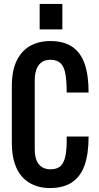

<svg xmlns="http://www.w3.org/2000/svg" viewBox="-20 -945 501 973"><path d="M232 8Q190 8 154.5 -6Q119 -20 93.5 -47.5Q68 -75 54 -118.5Q40 -162 40 -220V-509Q40 -587 64.5 -637.5Q89 -688 133 -712.5Q177 -737 235 -737Q303 -737 346 -708Q389 -679 409 -621.5Q429 -564 429 -476H318Q318 -534 311.5 -570.5Q305 -607 287 -624.5Q269 -642 235 -642Q207 -642 189.5 -628.5Q172 -615 164 -591.5Q156 -568 156 -536V-191Q156 -153 166 -130.5Q176 -108 194 -97.5Q212 -87 235 -87Q271 -87 288.5 -105Q306 -123 312.5 -159.5Q319 -196 318 -253H429Q429 -166 409 -108.5Q389 -51 345.5 -21.5Q302 8 232 8ZM181 -796V-925H296V-796Z"/></svg>

Font: Hubot Sans Condensed SemiBold
Style: Regular
Weight: 600
Width: 3
Designer: Deni Anggara
Foundry: GitHub, Inc., Subsidiary of Microsoft Corporation
Version: Version 2.000